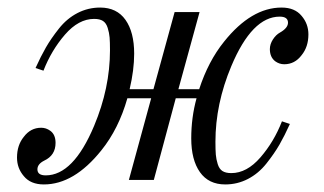

<svg xmlns="http://www.w3.org/2000/svg" viewBox="-20 -476 856 508"><path d="M25 -59Q25 -92 43 -114Q61 -138 89 -138Q102 -138 113 -130Q127 -120 127 -98Q127 -65 97 -51Q79 -42 79 -28Q79 -12 101 -12Q174 -12 229 -143Q271 -243 271 -343Q271 -365 270 -377Q269 -389 265 -402Q261 -415 252.5 -420.5Q244 -426 229 -426Q188 -426 152 -384.5Q116 -343 95 -289L74 -296Q88 -327 101.5 -350.5Q115 -374 136 -400.5Q157 -427 185 -441.5Q213 -456 245 -456Q289 -456 312 -423.5Q335 -391 335 -334Q335 -291 323 -240H386L442 -444H508L452 -240H507Q531 -314 573 -366Q645 -456 725 -456Q760 -456 778 -434Q796 -413 796 -385Q796 -352 778 -330Q760 -306 732 -306Q719 -306 708 -314Q694 -325 694 -346Q694 -359 702 -371.5Q710 -384 721 -390Q742 -402 742 -416Q742 -432 720 -432Q647 -432 592 -301Q550 -201 550 -101Q550 -79 551 -67Q552 -55 556 -42Q560 -29 568.5 -23.5Q577 -18 592 -18Q633 -18 669 -59.5Q705 -101 726 -155L747 -148Q733 -117 719.5 -93.5Q706 -70 685 -43.5Q664 -17 636 -2.5Q608 12 576 12Q532 12 509 -20.5Q486 -53 486 -110Q486 -165 500 -216H445L387 0H321L380 -216H317Q294 -135 248 -78Q176 12 96 12Q61 12 43 -10Q25 -31 25 -59Z"/></svg>

Font: Old Standard TT
Style: Italic
Weight: 400
Italic angle: -15.2°
Designer: Alexey Kryukov <alexios@thessalonica.org.ru>
Version: Version 2.2